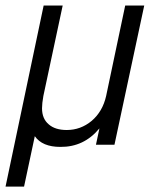

<svg xmlns="http://www.w3.org/2000/svg" viewBox="-30 -527 565 699"><path d="M128.9 -506.8H198.2L127.9 -177.7Q123 -150.4 123 -132.8Q123 -94.7 147.5 -74.2Q170.9 -53.7 212.9 -53.7Q263.7 -53.7 303.7 -86.9Q343.8 -121.1 356.4 -177.7L425.8 -506.8H495.1L386.7 0H319.3L332 -59.6Q275.4 8.8 189.5 7.8Q124 7.8 96.7 -31.2L57.6 152.3H-9.8Z"/></svg>

Font: Dinish
Style: Italic
Weight: 400
Italic angle: -12°
Designer: Bert Driehuis
Foundry: Playbeing
Version: Version 3.002; git-62d0f29-release